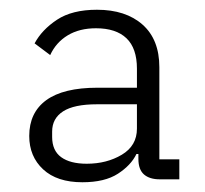

<svg xmlns="http://www.w3.org/2000/svg" viewBox="-20 -724 421 394"><path d="M348 -397V-356H308Q287 -356 275.5 -366Q264 -376 264 -398V-423L280 -408H260Q249 -385 222 -367.5Q195 -350 149 -350Q97 -350 68.5 -376.5Q40 -403 40 -445Q40 -493 75 -518.5Q110 -544 180 -544H261V-583Q261 -625 239.5 -645.5Q218 -666 177 -666Q143 -666 119 -651.5Q95 -637 83 -611L51 -635Q66 -663 97 -683.5Q128 -704 179 -704Q238 -704 272.5 -673.5Q307 -643 307 -586V-397ZM261 -510H179Q132 -510 109.5 -495.5Q87 -481 87 -454V-443Q87 -415 105.5 -401.5Q124 -388 158 -388Q199 -388 230 -406.5Q261 -425 261 -460Z"/></svg>

Font: IBM Plex Sans Light
Style: Regular
Weight: 300
Designer: Mike Abbink, Paul van der Laan, Pieter van Rosmalen
Foundry: Bold Monday
Version: Version 3.201